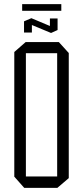

<svg xmlns="http://www.w3.org/2000/svg" viewBox="-20 -907 401 927"><path d="M105 -650V-704H264L312 -651V-650ZM97 0 49 -54V-55H256V0ZM49 -55V-656L104 -704H105V-55ZM256 0V-650H312V-47L257 0ZM96 -750V-803L134 -806V-750ZM221 -761V-818H258V-763ZM226 -748 96 -802V-804L131 -819H132L258 -766V-762L227 -748ZM87 -855V-887H276V-855Z"/></svg>

Font: Foldit Thin Light
Style: Regular
Weight: 300
Version: Version 1.003